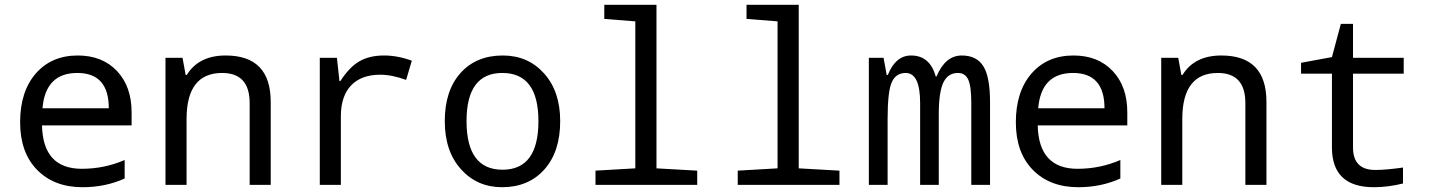

<svg xmlns="http://www.w3.org/2000/svg" viewBox="-20 -780 6041 810"><path d="M535.2 -251H157.2Q161.1 -67.9 325.2 -67.9Q420.4 -67.9 505.9 -105V-26.9Q424.8 9.8 328.1 9.8Q208.5 9.8 136.7 -63.2Q64.9 -136.2 64.9 -264.2Q64.9 -394 131.1 -470Q197.3 -545.9 308.1 -545.9Q411.6 -545.9 473.4 -480.5Q535.2 -415 535.2 -306.2ZM159.2 -323.2H439Q439 -472.2 306.2 -472.2Q171.9 -472.2 159.2 -323.2Z M1033.2 0V-345.2Q1033.2 -472.2 917 -472.2Q767.1 -472.2 767.1 -277.8V0H678.2V-536.1H750L763.2 -463.9H768.1Q818.4 -545.9 932.1 -545.9Q1122.1 -545.9 1122.1 -350.1V0Z M1717.3 -523.9 1693.4 -442.9Q1633.3 -464.8 1584 -464.8Q1504.4 -464.8 1461.2 -419.7Q1418 -374.5 1418 -289.1V0H1329.1V-536.1H1401.4L1412.1 -438H1416Q1453.1 -496.1 1495.6 -521Q1538.1 -545.9 1600.1 -545.9Q1657.7 -545.9 1717.3 -523.9Z M2098.1 9.8Q1992.7 9.8 1924.6 -66.2Q1856.4 -142.1 1856.4 -269Q1856.4 -397.5 1922.6 -471.7Q1988.8 -545.9 2101.1 -545.9Q2207.5 -545.9 2275.4 -470.2Q2343.3 -394.5 2343.3 -269Q2343.3 -139.6 2276.4 -64.9Q2209.5 9.8 2098.1 9.8ZM2100.1 -64Q2251.5 -64 2251.5 -269Q2251.5 -472.2 2099.1 -472.2Q1948.2 -472.2 1948.2 -269Q1948.2 -64 2100.1 -64Z M2660.2 -689.9 2529.3 -700.2V-759.8H2749.5V-69.8L2921.4 -60.1V0H2492.2V-60.1L2660.2 -69.8Z M3260.3 -689.9 3129.4 -700.2V-759.8H3349.6V-69.8L3521.5 -60.1V0H3092.3V-60.1L3260.3 -69.8Z M4077.6 0V-345.2Q4077.6 -416.5 4064.7 -444.3Q4051.8 -472.2 4021.5 -472.2Q3979 -472.2 3959.7 -431.6Q3940.4 -391.1 3940.4 -295.9V0H3861.8V-345.2Q3861.8 -472.2 3800.8 -472.2Q3759.8 -472.2 3742.2 -433.3Q3724.6 -394.5 3724.6 -277.8V0H3645.5V-536.1H3707.5L3720.7 -463.9H3725.6Q3758.3 -545.9 3823.7 -545.9Q3903.3 -545.9 3927.7 -457H3930.7Q3967.8 -545.9 4037.6 -545.9Q4100.1 -545.9 4128.4 -500.7Q4156.7 -455.6 4156.7 -350.1V0Z M4735.8 -251H4357.9Q4361.8 -67.9 4525.9 -67.9Q4621.1 -67.9 4706.5 -105V-26.9Q4625.5 9.8 4528.8 9.8Q4409.2 9.8 4337.4 -63.2Q4265.6 -136.2 4265.6 -264.2Q4265.6 -394 4331.8 -470Q4397.9 -545.9 4508.8 -545.9Q4612.3 -545.9 4674.1 -480.5Q4735.8 -415 4735.8 -306.2ZM4359.9 -323.2H4639.6Q4639.6 -472.2 4506.8 -472.2Q4372.6 -472.2 4359.9 -323.2Z M5233.9 0V-345.2Q5233.9 -472.2 5117.7 -472.2Q4967.8 -472.2 4967.8 -277.8V0H4878.9V-536.1H4950.7L4963.9 -463.9H4968.8Q5019 -545.9 5132.8 -545.9Q5322.8 -545.9 5322.8 -350.1V0Z M5898.9 -73.2V-5.9Q5835.4 9.8 5775.9 9.8Q5599.1 9.8 5599.1 -158.2V-469.2H5468.8V-515.1L5599.1 -539.1L5636.7 -679.2H5688V-536.1H5901.9V-469.2H5688V-158.2Q5688 -63 5781.7 -63Q5827.1 -63 5898.9 -73.2Z"/></svg>

Font: WenQuanYi Micro Hei Mono
Style: Regular
Weight: 400
Foundry: Ascender Corporation
Version: Version 0.2.0-beta